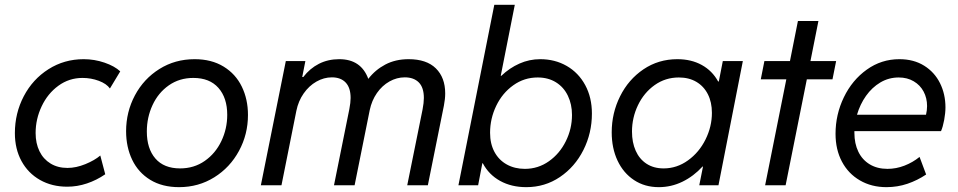

<svg xmlns="http://www.w3.org/2000/svg" viewBox="-20 -772 3992 800"><path d="M42 -217.3Q42 -300.3 79.1 -371.1Q116.2 -441.9 181.9 -483.6Q247.6 -525.4 328.6 -525.4Q373.5 -525.4 415.5 -511Q457.5 -496.6 481 -474.6L438 -403.3Q423.8 -423.3 391.6 -435.3Q359.4 -447.3 323.7 -447.3Q268.1 -447.3 223.4 -414.8Q178.7 -382.3 153.6 -329.1Q128.4 -275.9 128.4 -217.8Q128.4 -174.8 144.5 -141.8Q160.6 -108.9 190.7 -90.6Q220.7 -72.3 261.2 -72.3Q296.9 -72.3 335.7 -88.1Q374.5 -104 397.9 -124L418.5 -45.9Q382.3 -21 342 -7.6Q301.8 5.9 260.3 5.9Q196.3 5.9 146.7 -22.2Q97.2 -50.3 69.6 -100.8Q42 -151.4 42 -217.3Z M505.4 -225.1Q505.4 -305.7 542.2 -374.8Q579.1 -443.8 644.3 -484.6Q709.5 -525.4 791 -525.4Q861.3 -525.4 911.6 -494.6Q961.9 -463.9 987.5 -411.1Q1013.2 -358.4 1013.2 -293Q1013.2 -212.4 975.8 -143.3Q938.5 -74.2 872.8 -33.2Q807.1 7.8 726.1 7.8Q655.8 7.8 606 -22.7Q556.2 -53.2 530.8 -106.2Q505.4 -159.2 505.4 -225.1ZM926.8 -293.5Q926.8 -364.3 890.1 -405.8Q853.5 -447.3 785.6 -447.3Q727.5 -447.3 683.3 -416.3Q639.2 -385.3 615.5 -334Q591.8 -282.7 591.8 -224.1Q591.8 -152.8 627.4 -111.6Q663.1 -70.3 730.5 -70.3Q788.6 -70.3 833.3 -101.6Q877.9 -132.8 902.3 -184.1Q926.8 -235.4 926.8 -293.5Z M1170.9 -517.6H1252.4L1239.3 -451.2H1243.7Q1271 -486.8 1308.8 -506.1Q1346.7 -525.4 1393.6 -525.4Q1484.4 -525.4 1514.6 -443.4Q1543.5 -481 1585.7 -503.2Q1627.9 -525.4 1682.6 -525.4Q1757.3 -525.4 1796.1 -487.1Q1835 -448.7 1835 -382.8Q1835 -359.9 1829.6 -332L1762.7 0H1676.8L1740.7 -315.9Q1746.1 -344.2 1746.1 -363.8Q1746.1 -407.2 1725.1 -428.5Q1704.1 -449.7 1666.5 -449.7Q1633.3 -449.7 1602.8 -432.6Q1572.3 -415.5 1550.5 -384.3Q1528.8 -353 1520.5 -313L1457.5 0H1371.6L1435.5 -316.9Q1440.9 -344.7 1440.9 -363.8Q1440.9 -406.2 1420.4 -428Q1399.9 -449.7 1362.8 -449.7Q1329.6 -449.7 1298.6 -432.1Q1267.6 -414.6 1245.4 -382.8Q1223.1 -351.1 1214.8 -310.1L1152.8 0H1066.9Z M2039.6 -752H2125L2066.4 -456.1H2068.8Q2103 -488.8 2144.3 -507.1Q2185.5 -525.4 2231 -525.4Q2292.5 -525.4 2341.6 -497.1Q2390.6 -468.8 2418.5 -417.2Q2446.3 -365.7 2446.3 -298.8Q2446.3 -217.3 2410.9 -147Q2375.5 -76.7 2313 -34.4Q2250.5 7.8 2172.9 7.8Q2110.8 7.8 2063.7 -18.3Q2016.6 -44.4 1991.7 -91.8H1989.7L1972.2 0H1890.1ZM2363.3 -293Q2363.3 -337.4 2346.2 -373Q2329.1 -408.7 2296.6 -429Q2264.2 -449.2 2220.2 -449.2Q2164.1 -449.2 2118.7 -416.7Q2073.2 -384.3 2047.6 -331.1Q2022 -277.8 2022 -218.8Q2022 -172.9 2040.3 -138.9Q2058.6 -105 2091.6 -86.7Q2124.5 -68.4 2167 -68.4Q2222.2 -68.4 2267.1 -100.1Q2312 -131.8 2337.6 -183.6Q2363.3 -235.4 2363.3 -293Z M2528.8 -220.7Q2528.8 -300.8 2563.7 -370.8Q2598.6 -440.9 2661.1 -483.2Q2723.6 -525.4 2802.2 -525.4Q2860.4 -525.4 2904.1 -501.2Q2947.8 -477.1 2972.2 -432.6H2975.1L2991.7 -517.6H3075.2L2973.6 0H2893.6L2909.2 -78.1H2907.2Q2870.1 -37.6 2823.5 -14.9Q2776.9 7.8 2725.1 7.8Q2666.5 7.8 2622.1 -21.5Q2577.6 -50.8 2553.2 -102.5Q2528.8 -154.3 2528.8 -220.7ZM2946.3 -301.8Q2946.3 -346.2 2929.4 -379.4Q2912.6 -412.6 2881.6 -430.9Q2850.6 -449.2 2808.6 -449.2Q2752.4 -449.2 2707.8 -417.5Q2663.1 -385.7 2638.2 -333.7Q2613.3 -281.7 2613.3 -223.6Q2613.3 -178.7 2628.7 -144Q2644 -109.4 2673.8 -89.8Q2703.6 -70.3 2745.1 -70.3Q2800.3 -70.3 2846.7 -103.8Q2893.1 -137.2 2919.7 -190.9Q2946.3 -244.6 2946.3 -301.8Z M3256.3 -441.4H3149.9L3165 -517.6H3271.5L3304.7 -684.6H3390.1L3356.9 -517.6H3463.9L3448.7 -441.4H3341.8L3253.4 0H3168Z M3461.4 -214.4Q3461.4 -294.9 3496.1 -366.7Q3530.8 -438.5 3591.6 -481.9Q3652.3 -525.4 3727.5 -525.4Q3787.1 -525.4 3830.6 -498.3Q3874 -471.2 3896.7 -425.5Q3919.4 -379.9 3919.4 -324.7Q3919.4 -301.3 3914.1 -272.2Q3908.7 -243.2 3900.9 -225.6H3540V-218.3Q3540 -173.8 3556.4 -139.9Q3572.8 -106 3604 -87.2Q3635.3 -68.4 3677.7 -68.4Q3713.9 -68.4 3748.5 -81.8Q3783.2 -95.2 3811.5 -118.2L3838.9 -44.9Q3802.7 -20.5 3761 -6.3Q3719.2 7.8 3673.8 7.8Q3611.3 7.8 3563 -20.3Q3514.6 -48.3 3488 -98.6Q3461.4 -148.9 3461.4 -214.4ZM3838.4 -293.9Q3842.8 -312.5 3842.8 -330.1Q3842.8 -363.3 3828.4 -390.4Q3814 -417.5 3787.1 -433.3Q3760.3 -449.2 3724.6 -449.2Q3683.1 -449.2 3648.2 -428.5Q3613.3 -407.7 3588.4 -372.6Q3563.5 -337.4 3550.8 -293.9Z"/></svg>

Font: Reddit Sans Chocolate
Style: Italic
Weight: 400
Italic angle: -11.25°
Designer: Stephen Hutchings
Version: Version 1.013